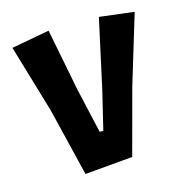

<svg xmlns="http://www.w3.org/2000/svg" viewBox="-83 -584 626 663"><g transform="rotate(-15 230.0 -253.0)"><path d="M228 -125H241L274 -262L328 -509L452 -494L377 -246L314 -12L143 3L84 -240L12 -483L148 -508L191 -288Z"/></g></svg>

Font: Acme
Style: Regular
Weight: 400
Designer: Juan Pablo del Peral
Foundry: Juan Pablo del Peral
Version: Version 1.002